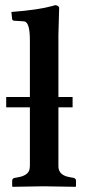

<svg xmlns="http://www.w3.org/2000/svg" viewBox="-20 -718 329 740"><path d="M259.8 -344.2V-304.2H205.1V-77.1Q205.1 -47.4 237.8 -37.6Q245.6 -35.6 253.9 -34.2L265.1 -32.2Q272 -29.3 272.9 -22.9V0L271 2Q270 2 147.9 0L28.8 2L26.9 0V-22.9Q28.3 -30.3 35.2 -32.2L46.9 -34.2Q88.9 -41 93.8 -65.9Q94.7 -71.8 95.2 -77.1V-304.2H3.9V-344.2H95.2V-563Q95.2 -627.9 76.2 -634.8Q71.3 -636.2 64.9 -636.2L33.2 -638.2Q28.3 -639.6 26.9 -643.1L23.9 -671.9Q127 -679.7 183.6 -695.3Q189 -696.8 191.9 -698.2Q206.5 -696.8 208 -688Q208 -686 205.1 -583V-344.2Z"/></svg>

Font: Linux Libertine O
Style: Semibold
Weight: 700
Designer: Philipp H. Poll
Foundry: Philipp H. Poll
Version: Version 5.0.0